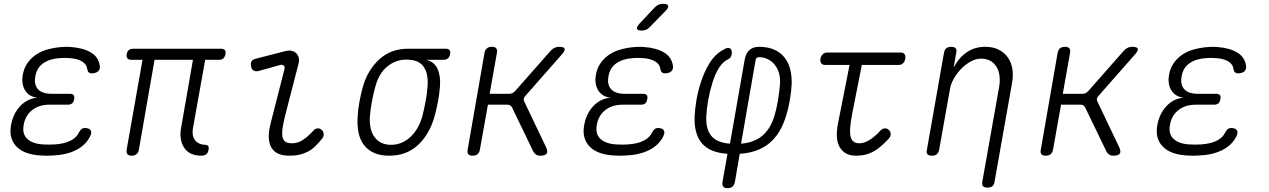

<svg xmlns="http://www.w3.org/2000/svg" viewBox="-20 -805 6640 1005"><path d="M502 -463Q504 -454 502 -446Q500 -438 494.5 -432.5Q489 -427 480 -424Q471 -421 460 -421Q455 -421 451.5 -422.5Q448 -424 445 -426Q442 -428 440 -432.5Q438 -437 437 -442Q434 -469 408.5 -484Q383 -499 341 -501Q330 -502 318 -502Q306 -502 295 -501Q241 -498 206.5 -474Q172 -450 165 -405Q157 -363 178.5 -338.5Q200 -314 250 -314H345Q360 -314 365.5 -307Q371 -300 368 -286Q366 -271 357.5 -264Q349 -257 335 -257H239Q184 -257 148 -228.5Q112 -200 104 -151Q95 -104 123 -78Q151 -52 206 -49Q221 -48 236 -48Q251 -48 266 -49Q315 -52 348 -68Q381 -84 394 -113Q397 -119 400.5 -123Q404 -127 407 -129.5Q410 -132 414.5 -133.5Q419 -135 423 -135Q435 -135 443 -132Q451 -129 454.5 -123Q458 -117 457.5 -109.5Q457 -102 452 -92Q430 -46 379 -20Q328 6 256 9Q241 10 225.5 10Q210 10 196 9Q153 7 120.5 -4.5Q88 -16 67.5 -36.5Q47 -57 39 -85.5Q31 -114 38 -151Q49 -211 86 -250Q123 -289 176 -294Q133 -298 112 -331Q91 -364 99 -412Q105 -447 122.5 -473Q140 -499 166.5 -517.5Q193 -536 228.5 -546Q264 -556 305 -559Q316 -560 328 -560Q340 -560 351 -559Q416 -554 455.5 -530.5Q495 -507 502 -463Z M1032 10Q1002 10 979.5 -1Q957 -12 944 -31.5Q931 -51 926.5 -78Q922 -105 928 -136L990 -492H789L707 -22Q704 -6 694.5 2Q685 10 669 10Q653 10 647 2Q641 -6 643 -22L726 -492H667Q653 -492 647 -499.5Q641 -507 643 -521Q646 -536 654.5 -543Q663 -550 677 -550H1137Q1151 -550 1157 -543Q1163 -536 1160 -521Q1157 -507 1149 -499.5Q1141 -492 1127 -492H1054L990 -134Q983 -95 1001 -71.5Q1019 -48 1053 -47Q1065 -47 1069.5 -41Q1074 -35 1072 -23Q1069 -5 1060 2.5Q1051 10 1032 10Z M1332 -433Q1317 -430 1307 -436Q1297 -442 1294 -458Q1291 -475 1297 -484.5Q1303 -494 1320 -498L1472 -537Q1492 -542 1506.5 -539Q1521 -536 1530.5 -526.5Q1540 -517 1543.5 -503.5Q1547 -490 1543 -473L1474 -206Q1463 -163 1459 -134Q1455 -105 1459 -87.5Q1463 -70 1474.5 -62.5Q1486 -55 1508 -55Q1540 -55 1567 -73.5Q1594 -92 1619 -120Q1630 -132 1642 -133Q1654 -134 1663 -126Q1673 -119 1674 -104Q1675 -89 1665 -78Q1647 -56 1629.5 -39Q1612 -22 1592 -11.5Q1572 -1 1548.5 4.5Q1525 10 1494 10Q1462 10 1439 0.5Q1416 -9 1402.5 -29.5Q1389 -50 1387 -81.5Q1385 -113 1396 -157L1469 -443Q1472 -456 1465 -462Q1458 -468 1447 -465Z M2302 -492H2212Q2254 -481 2270.5 -444Q2287 -407 2283 -353Q2280 -313 2272.5 -273Q2265 -233 2254 -194Q2228 -102 2168 -46Q2108 10 2017 10Q1971 10 1938.5 -4.5Q1906 -19 1885.5 -45.5Q1865 -72 1857 -109.5Q1849 -147 1852 -194Q1854 -233 1861.5 -273Q1869 -313 1880 -353Q1906 -441 1966.5 -495.5Q2027 -550 2117 -550H2313Q2327 -550 2333 -542.5Q2339 -535 2336 -521Q2333 -507 2324.5 -499.5Q2316 -492 2302 -492ZM2027 -47Q2055 -47 2080 -57Q2105 -67 2126.5 -86.5Q2148 -106 2164 -133Q2180 -160 2190 -194Q2200 -233 2207.5 -273Q2215 -313 2218 -353Q2223 -420 2197 -456.5Q2171 -493 2107 -493Q2052 -493 2008 -457.5Q1964 -422 1945 -353Q1934 -313 1926.5 -273Q1919 -233 1916 -194Q1912 -124 1942 -85.5Q1972 -47 2027 -47Z M2454 10Q2437 10 2431 2Q2425 -6 2428 -22L2516 -528Q2519 -544 2528.5 -552Q2538 -560 2555 -560Q2571 -560 2577.5 -552Q2584 -544 2581 -528L2543 -314H2646Q2655 -314 2662 -317.5Q2669 -321 2676 -328L2863 -540Q2872 -550 2883 -555Q2894 -560 2906 -560Q2932 -560 2935.5 -550Q2939 -540 2920 -519L2729 -302Q2723 -295 2721.5 -288Q2720 -281 2724 -274L2839 -33Q2849 -11 2841 -0.5Q2833 10 2808 10Q2795 10 2786.5 4.5Q2778 -1 2772 -11L2660 -243Q2656 -250 2650.5 -253.5Q2645 -257 2637 -257H2534L2492 -22Q2489 -6 2479.5 2Q2470 10 2454 10Z M3502 -463Q3504 -454 3502 -446Q3500 -438 3494.5 -432.5Q3489 -427 3480 -424Q3471 -421 3460 -421Q3455 -421 3451.5 -422.5Q3448 -424 3445 -426Q3442 -428 3440 -432.5Q3438 -437 3437 -442Q3434 -469 3408.5 -484Q3383 -499 3341 -501Q3330 -502 3318 -502Q3306 -502 3295 -501Q3241 -498 3206.5 -474Q3172 -450 3165 -405Q3157 -363 3178.5 -338.5Q3200 -314 3250 -314H3345Q3360 -314 3365.5 -307Q3371 -300 3368 -286Q3366 -271 3357.5 -264Q3349 -257 3335 -257H3239Q3184 -257 3148 -228.5Q3112 -200 3104 -151Q3095 -104 3123 -78Q3151 -52 3206 -49Q3221 -48 3236 -48Q3251 -48 3266 -49Q3315 -52 3348 -68Q3381 -84 3394 -113Q3397 -119 3400.5 -123Q3404 -127 3407 -129.5Q3410 -132 3414.5 -133.5Q3419 -135 3423 -135Q3435 -135 3443 -132Q3451 -129 3454.5 -123Q3458 -117 3457.5 -109.5Q3457 -102 3452 -92Q3430 -46 3379 -20Q3328 6 3256 9Q3241 10 3225.5 10Q3210 10 3196 9Q3153 7 3120.5 -4.5Q3088 -16 3067.5 -36.5Q3047 -57 3039 -85.5Q3031 -114 3038 -151Q3049 -211 3086 -250Q3123 -289 3176 -294Q3133 -298 3112 -331Q3091 -364 3099 -412Q3105 -447 3122.5 -473Q3140 -499 3166.5 -517.5Q3193 -536 3228.5 -546Q3264 -556 3305 -559Q3316 -560 3328 -560Q3340 -560 3351 -559Q3416 -554 3455.5 -530.5Q3495 -507 3502 -463ZM3381 -663Q3371 -653 3361.5 -649Q3352 -645 3340 -645Q3317 -645 3314 -654Q3311 -663 3328 -682L3406 -765Q3416 -775 3426 -780Q3436 -785 3449 -785Q3474 -785 3477.5 -775Q3481 -765 3462 -746Z M3788 180Q3771 180 3765 170.5Q3759 161 3762 146L3788 0Q3695 -6 3653.5 -55.5Q3612 -105 3616 -197Q3618 -237 3625.5 -281.5Q3633 -326 3646 -366Q3665 -428 3695 -476Q3725 -524 3769 -546Q3779 -553 3788 -554Q3797 -555 3802.5 -551Q3808 -547 3810 -538Q3812 -529 3809 -516Q3807 -510 3803.5 -504.5Q3800 -499 3792 -495Q3763 -482 3742 -447.5Q3721 -413 3708 -368Q3695 -327 3687 -281.5Q3679 -236 3677 -196Q3674 -129 3703.5 -93.5Q3733 -58 3801 -53L3878 -493Q3884 -527 3904 -544Q3924 -561 3958 -560Q4002 -559 4034 -544.5Q4066 -530 4086.5 -504Q4107 -478 4116 -443Q4125 -408 4124 -366Q4122 -326 4114.5 -281.5Q4107 -237 4094 -197Q4066 -104 4006.5 -55Q3947 -6 3852 0L3827 146Q3824 163 3814.5 171.5Q3805 180 3788 180ZM3935 -490 3859 -53Q3926 -58 3969 -93.5Q4012 -129 4033 -196Q4045 -236 4052.5 -281.5Q4060 -327 4063 -368Q4066 -427 4036 -465Q4006 -503 3955 -506Q3946 -506 3941.5 -502.5Q3937 -499 3935 -490Z M4695 -530Q4709 -530 4715 -521Q4721 -512 4718.5 -497.5Q4716 -483 4707 -474Q4698 -465 4684 -465H4491L4440 -206Q4432 -163 4430 -134Q4428 -105 4433 -87.5Q4438 -70 4449.5 -62.5Q4461 -55 4478 -55Q4505 -55 4533.5 -73.5Q4562 -92 4587 -120Q4598 -132 4610 -133Q4622 -134 4631 -126Q4641 -119 4642 -105.5Q4643 -92 4633 -80Q4613 -59 4594 -42Q4575 -25 4555 -13.5Q4535 -2 4512 4Q4489 10 4462 10Q4429 10 4407.5 -2.5Q4386 -15 4374 -37Q4362 -59 4360.5 -89.5Q4359 -120 4366 -157L4427 -465H4299Q4285 -465 4278.5 -474Q4272 -483 4274.5 -497.5Q4277 -512 4286.5 -521Q4296 -530 4310 -530Z M4953 -341 4896 -22Q4893 -6 4884 2Q4875 10 4858 10Q4841 10 4834.5 2Q4828 -6 4832 -22L4921 -528Q4924 -544 4933 -552Q4942 -560 4959 -560Q4976 -560 4982.5 -552Q4989 -544 4985 -528L4972 -452Q4999 -503 5040.5 -531.5Q5082 -560 5137 -560Q5177 -560 5206.5 -545.5Q5236 -531 5254.5 -505.5Q5273 -480 5279 -445Q5285 -410 5277 -368L5186 145Q5184 162 5175 169.5Q5166 177 5149 177Q5132 177 5125.5 169.5Q5119 162 5122 145L5210 -351Q5215 -380 5212 -406.5Q5209 -433 5197 -453.5Q5185 -474 5165 -486Q5145 -498 5115 -498Q5088 -498 5061 -483Q5034 -468 5011.5 -445Q4989 -422 4973 -394Q4957 -366 4953 -341Z M5454 10Q5437 10 5431 2Q5425 -6 5428 -22L5516 -528Q5519 -544 5528.5 -552Q5538 -560 5555 -560Q5571 -560 5577.5 -552Q5584 -544 5581 -528L5543 -314H5646Q5655 -314 5662 -317.5Q5669 -321 5676 -328L5863 -540Q5872 -550 5883 -555Q5894 -560 5906 -560Q5932 -560 5935.5 -550Q5939 -540 5920 -519L5729 -302Q5723 -295 5721.5 -288Q5720 -281 5724 -274L5839 -33Q5849 -11 5841 -0.5Q5833 10 5808 10Q5795 10 5786.5 4.5Q5778 -1 5772 -11L5660 -243Q5656 -250 5650.5 -253.5Q5645 -257 5637 -257H5534L5492 -22Q5489 -6 5479.5 2Q5470 10 5454 10Z M6502 -463Q6504 -454 6502 -446Q6500 -438 6494.5 -432.5Q6489 -427 6480 -424Q6471 -421 6460 -421Q6455 -421 6451.5 -422.5Q6448 -424 6445 -426Q6442 -428 6440 -432.5Q6438 -437 6437 -442Q6434 -469 6408.5 -484Q6383 -499 6341 -501Q6330 -502 6318 -502Q6306 -502 6295 -501Q6241 -498 6206.5 -474Q6172 -450 6165 -405Q6157 -363 6178.5 -338.5Q6200 -314 6250 -314H6345Q6360 -314 6365.5 -307Q6371 -300 6368 -286Q6366 -271 6357.5 -264Q6349 -257 6335 -257H6239Q6184 -257 6148 -228.5Q6112 -200 6104 -151Q6095 -104 6123 -78Q6151 -52 6206 -49Q6221 -48 6236 -48Q6251 -48 6266 -49Q6315 -52 6348 -68Q6381 -84 6394 -113Q6397 -119 6400.5 -123Q6404 -127 6407 -129.5Q6410 -132 6414.5 -133.5Q6419 -135 6423 -135Q6435 -135 6443 -132Q6451 -129 6454.5 -123Q6458 -117 6457.5 -109.5Q6457 -102 6452 -92Q6430 -46 6379 -20Q6328 6 6256 9Q6241 10 6225.5 10Q6210 10 6196 9Q6153 7 6120.5 -4.5Q6088 -16 6067.5 -36.5Q6047 -57 6039 -85.5Q6031 -114 6038 -151Q6049 -211 6086 -250Q6123 -289 6176 -294Q6133 -298 6112 -331Q6091 -364 6099 -412Q6105 -447 6122.5 -473Q6140 -499 6166.5 -517.5Q6193 -536 6228.5 -546Q6264 -556 6305 -559Q6316 -560 6328 -560Q6340 -560 6351 -559Q6416 -554 6455.5 -530.5Q6495 -507 6502 -463Z"/></svg>

Font: Maple Mono ExtraLight
Style: Italic
Weight: 275
Italic angle: -10°
Monospace: yes
Designer: subframe7536
Version: Version 7.000